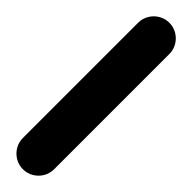

<svg xmlns="http://www.w3.org/2000/svg" viewBox="-293 -790 760 760"><g transform="rotate(45 87.5 -410.0)"><path d="M0 -87.7H175V-732.7H0ZM87.7 -175Q63.7 -175 43.7 -163.2Q23.7 -151.3 11.8 -131.3Q0 -111.3 0 -87.7Q0 -63.7 11.8 -43.7Q23.7 -23.7 43.7 -11.8Q63.7 0 87.7 0Q111.3 0 131.3 -11.8Q151.3 -23.7 163.2 -43.7Q175 -63.7 175 -87.7Q175 -111.3 163.2 -131.3Q151.3 -151.3 131.3 -163.2Q111.3 -175 87.7 -175ZM87.7 -820Q63.7 -820 43.7 -808.2Q23.7 -796.3 11.8 -776.3Q0 -756.3 0 -732.7Q0 -708.7 11.8 -688.7Q23.7 -668.7 43.7 -656.8Q63.7 -645 87.7 -645Q111.3 -645 131.3 -656.8Q151.3 -668.7 163.2 -688.7Q175 -708.7 175 -732.7Q175 -756.3 163.2 -776.3Q151.3 -796.3 131.3 -808.2Q111.3 -820 87.7 -820Z"/></g></svg>

Font: Wavefont Thin
Style: Regular
Weight: 100
Monospace: yes
Version: Version 3.005;gftools[0.9.33]